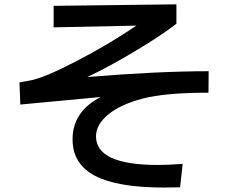

<svg xmlns="http://www.w3.org/2000/svg" viewBox="-20 -798 1040 872"><path d="M68.4 -423.8Q110.4 -430.7 117.2 -432.6Q178.7 -443.4 325.7 -519.5Q472.7 -595.7 599.6 -681.6L223.6 -673.8V-771.5L781.2 -778.3V-690.4Q716.8 -639.6 598.1 -568.4Q479.5 -497.1 377 -448.2Q697.3 -474.6 927.7 -474.6L926.8 -377Q729.5 -377 627.4 -350.1Q525.4 -323.2 470.7 -277.3Q416 -231.4 416 -178.7Q416 -48.8 697.3 -48.8Q743.2 -48.8 809.6 -53.7L797.9 52.7Q771.5 53.7 723.6 53.7Q513.7 53.7 411.6 0.5Q309.6 -52.7 309.6 -165Q309.6 -292 437.5 -357.4L72.3 -323.2Z"/></svg>

Font: GenEi M Gothic v2 Medium
Style: Regular
Weight: 500
Version: Version 2.0